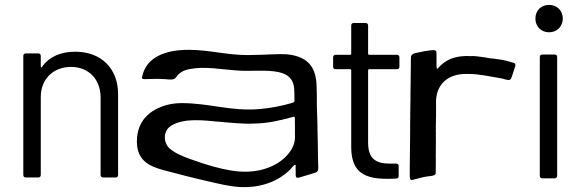

<svg xmlns="http://www.w3.org/2000/svg" viewBox="-20 -730 2389 785"><path d="M287.7 -518.6C228.3 -518.6 181 -498.5 150.8 -455.4C148.8 -453.4 146.7 -455.4 146.7 -458.4V-501.6C146.7 -507.6 142.7 -511.6 136.7 -511.6H85.3C79.3 -511.6 75.3 -507.6 75.3 -501.6V-14.4C75.3 -8.3 79.3 -4.3 85.3 -4.3H136.7C142.7 -4.3 146.7 -8.3 146.7 -14.4V-333.1C146.7 -406.3 197.1 -456.4 270.6 -456.4C343 -456.4 391.3 -405.3 391.3 -331.1V-14.4C391.3 -8.3 395.4 -4.3 401.4 -4.3H452.7C458.8 -4.3 462.8 -8.3 462.8 -14.4V-345.2C462.8 -450.4 393.4 -518.6 287.7 -518.6Z M1279.5 -137.1C1279.5 -154.2 1278.3 -171 1278.3 -188.2C1278.3 -238.6 1274.6 -290 1275.4 -341C1275.4 -352.2 1274.5 -363.5 1274.5 -374.9C1273.4 -453.9 1240.3 -491.8 1175.2 -504.8C1144.3 -511.4 1106.2 -507.8 1072.3 -507.2C1069.5 -507.2 1066.9 -506.5 1064.2 -506.5C1041.1 -506.5 1017.6 -504.8 993.7 -504.8C907.5 -504.8 837.9 -525.6 754.6 -526.3C656.9 -527.1 576.1 -496.7 560.6 -414C559.6 -406.2 568.4 -406.4 573.5 -406.4C589.4 -406.4 606.2 -407.7 622.5 -407.7C633.6 -407.5 644.4 -407.1 655.3 -406.4C665.4 -405.8 676.7 -403.5 686.8 -405.6C698 -407.1 701.2 -417.2 707.4 -423.8C711.2 -427.8 715.5 -430.3 719.7 -433.9C728.6 -440.7 742.6 -445 753.9 -447.2C816.6 -460.1 883.7 -446.1 945.8 -442C1047.9 -433.6 1183.1 -467.5 1183.1 -358.8C1183.3 -356.2 1183.6 -353.4 1183.6 -350.8V-342.6C1183.6 -337 1183.6 -331.4 1183.8 -325.8C1183.8 -323 1183.9 -320.2 1183.9 -317.4C1183.9 -311.7 1178.4 -310.5 1174.1 -309.1C1132.4 -297.3 1089.9 -288.1 1041.4 -284.1C923.3 -274.1 837.5 -308.4 723 -308.4C700.2 -308.4 678.8 -305.5 659.9 -300.2C593.4 -281.3 539.7 -236.7 539.7 -151.3C539.7 -75.3 588 -51 647.4 -34.7C709.6 -18.1 772.9 -1.8 835.7 12.4C877.1 21.8 918.5 32.5 961.1 34.6C1053 39.1 1120.2 8.2 1166.5 -36.8C1170.2 -40.4 1183.1 -58.8 1188.2 -56.1C1189.2 -54.5 1186.4 -57.1 1188.2 -56.1C1189.5 -54 1189.4 -51.5 1188.5 -48C1188.5 -45.2 1188.7 -42.4 1188.7 -39.6C1188.9 -34 1189 -28.4 1189 -22.8C1189 -17.8 1188.5 -11.7 1190 -7.7C1192.7 -0.3 1201.8 -3.7 1207.3 -5.3C1224.5 -10.2 1241.7 -15.6 1258.9 -20.9C1271.1 -24.7 1281.3 -25.3 1281.3 -42.8C1281.1 -45.6 1281.1 -48.2 1281.1 -51C1280.3 -79.1 1279.5 -108.3 1279.5 -137.1ZM1185.6 -236.1C1185.6 -235.4 1185.2 -232.6 1185.7 -232.6C1185.7 -227.6 1185.6 -232.6 1185.7 -232.6C1185.7 -217.2 1186.4 -201.8 1185.9 -187.1C1186.1 -181.4 1186.1 -175.6 1186.1 -169.8C1186.1 -150.7 1181.2 -136.9 1173.9 -123.3C1145.6 -71.8 1085.9 -38.1 1015.4 -29.8C969 -24.5 927.1 -31.3 887.9 -40.1C845 -49.8 804 -63.4 764.5 -77.4C730.6 -89 697.9 -102.2 673.5 -122.9C658.5 -135.7 647.7 -163.1 657.9 -189.9C669.5 -220.9 708.6 -231.7 746.2 -237C782.9 -240.7 821.4 -237.5 855.9 -234C897.9 -230.7 938.5 -225.9 984.1 -224.4C989.6 -224.4 994.8 -224.2 1000.3 -224.2C1005.7 -224.2 1011.1 -224.8 1016.5 -224.8C1074.7 -225.2 1126.9 -238 1174.9 -251.2C1178 -252.1 1185.4 -254.9 1185.6 -248.7Z M1613 -457V-496C1613 -502 1609 -506 1603 -506H1489C1487 -506 1485 -508 1485 -510V-626C1485 -632 1481 -636 1475 -636H1426C1420 -636 1416 -632 1416 -626V-510C1416 -508 1414 -506 1412 -506H1352C1346 -506 1342 -502 1342 -496V-457C1342 -451 1346 -447 1352 -447H1412C1414 -447 1416 -445 1416 -443V-126C1417 -22 1475 1 1563 1C1575 1 1587 1 1600 0C1607 0 1610 -4 1610 -10V-51C1610 -57 1606 -61 1600 -61H1574C1514 -61 1485 -83 1485 -148V-443C1485 -445 1487 -447 1489 -447H1603C1609 -447 1613 -451 1613 -457Z M1747.2 -524.9C1743.7 -524.9 1739.9 -524.2 1736.5 -523.9C1719.4 -521.6 1703.9 -518.5 1688.6 -515C1675 -512.7 1660.1 -509.7 1660.1 -495.2C1659.7 -488.3 1659.7 -481.2 1659.7 -474.3V-460.6C1659.7 -452.8 1659.4 -444.9 1659.4 -437C1659.4 -434 1659.1 -430.9 1659.4 -427.8C1659.4 -427.5 1659.1 -427.1 1659.1 -426.8V-424.4C1659.1 -423.4 1659.4 -422.3 1659.4 -421.3C1659.4 -420.6 1659.1 -420 1659.1 -419.3V-404.6C1658.8 -396.7 1658.8 -389.2 1658.8 -381.3C1658.5 -375.5 1658.5 -369.3 1658.5 -363.5C1658.5 -354.5 1658.2 -345.5 1658.2 -336.5V-318.7C1658.2 -313.6 1657.8 -308.8 1657.8 -303.7C1657.8 -293.4 1657.5 -282.8 1657.5 -272.6C1657.5 -271.6 1657.2 -270.2 1657.2 -269.2V-266.1C1657.2 -263.7 1657.5 -261.3 1657.5 -258.9C1657.5 -257.9 1657.2 -256.5 1657.2 -255.1C1657.2 -243.5 1656.9 -231.9 1656.9 -220.3V-184.4C1656.9 -182 1656.6 -179.9 1656.6 -177.5C1656.6 -176.2 1656.9 -175.1 1656.9 -173.8C1656.9 -172.4 1656.6 -170.7 1656.6 -169.3V-156.3C1656.6 -150.9 1656.3 -145.7 1656.3 -140.6V-128C1656.3 -119.4 1655.9 -110.5 1655.9 -101.6V-92.1C1655.9 -88.3 1655.6 -84.9 1655.6 -81.1V-67.4C1655.6 -60.3 1655.3 -53.1 1655.3 -45.9V-12C1655.3 -2.2 1655 8.3 1667 5.4C1683.6 1.8 1698.9 -3.5 1716.5 -6.9C1729.7 -10.5 1756.8 -8.2 1761.2 -19.9C1761.2 -20.3 1761.5 -20.9 1761.5 -20.9C1760.7 -22.7 1761.5 -25.9 1761.5 -28.1C1761.5 -29.8 1762.4 -31.5 1761.2 -33.2V-33.6C1761.8 -34.3 1761.5 -35.3 1761.5 -36.3C1761.2 -38.7 1761.5 -40.8 1761.5 -43.2C1761.5 -44.9 1761.8 -46.9 1761.8 -48.6C1762.1 -52.7 1761.2 -57.2 1761.8 -61.3V-62.6C1761.5 -65.4 1761.8 -67.8 1761.8 -70.5C1761.5 -73.6 1761.8 -76.3 1761.8 -79.1C1761.8 -83.8 1761.5 -88.3 1761.5 -92.7C1761.5 -94.8 1761.8 -96.8 1761.8 -98.9V-124.2C1762.1 -130.3 1762.1 -136.8 1762.1 -143.3V-165.2C1762.1 -166.2 1761.8 -167.6 1762.1 -169C1762.1 -169.7 1761.8 -170.7 1761.8 -171.7C1762.1 -174.8 1762.1 -177.9 1762.1 -181V-189.5C1762.1 -192.2 1761.8 -194.6 1761.8 -197.4C1761.8 -199.1 1762.1 -200.8 1762.1 -202.5C1762.1 -204.2 1762.4 -205.6 1761.8 -207.3C1761.5 -207.3 1761.8 -207.6 1761.8 -208C1762.1 -208.6 1762.1 -209 1762.1 -209.7V-225.7C1762.1 -228.1 1762.4 -230.5 1762.4 -232.9V-241.1C1762.8 -245.6 1762.8 -250.4 1762.8 -254.8V-259.3C1763.1 -263.4 1762.8 -267.1 1762.8 -271.2V-319.4C1762.8 -320.8 1763.1 -322.2 1763.1 -323.5C1763.1 -324.9 1763.4 -325.9 1763.4 -327.3C1763.4 -331.5 1765.3 -336.2 1765.3 -339.9C1765.7 -343.6 1767.5 -347.2 1767.5 -350.2C1781.8 -396.5 1819.9 -427.8 1886.7 -427.8C1893.3 -427.8 1900 -427.5 1906.7 -427.5C1910.5 -427.5 1913.9 -427.1 1917.8 -426.8C1925.9 -426.8 1934.2 -425.3 1942.2 -424.1C1958.3 -422.7 1974.2 -418.7 1990 -416.5C2004.9 -413.5 2019.7 -411.9 2033.8 -408.7C2041.8 -407 2051.1 -402.9 2060.1 -402.9C2064.2 -402.9 2069.3 -406.6 2070.5 -411.1C2075.5 -423.6 2080 -437.8 2083.8 -451.4C2085.5 -454.9 2087.3 -459.3 2087.3 -463.4C2087.3 -468.7 2084.7 -471.9 2080.7 -472.9C2062.4 -478.6 2042.6 -484.4 2021.1 -487C2019.2 -487 2017.3 -487.3 2015.4 -487.7C2008.9 -489 2002.2 -489.4 1995.4 -490.7C1983.5 -490.7 1971.1 -494.2 1959.6 -495.9C1958.6 -495.9 1957.4 -496.2 1956.4 -496.2C1939.9 -498.4 1921.5 -501.8 1904.1 -500.6H1900.6C1897.1 -500.6 1893.3 -501 1889.5 -501C1857.6 -501 1828.1 -494.1 1808.4 -482.2C1801.6 -478.1 1794.4 -474.1 1788.7 -468.8C1786.2 -466.5 1783.7 -464.1 1780.8 -461.7C1776.6 -458.1 1773.4 -452.4 1768.8 -449.4C1765.2 -445.5 1765 -455 1765 -456.5C1763.9 -460 1764.7 -464.6 1764.7 -468.8C1764.3 -470.6 1764.7 -472.6 1764.7 -474.7V-483.2C1764.7 -486 1765.5 -490.6 1764.3 -492.4C1765 -494.5 1764.7 -496.2 1764.7 -498.3V-506.8C1765 -509.9 1764.7 -513 1764 -516C1764.8 -523.6 1756.2 -526.1 1747.2 -524.9Z M2225 -598C2257 -598 2281 -622 2281 -654C2281 -687 2257 -710 2225 -710C2192 -710 2169 -687 2169 -654C2169 -622 2192 -598 2225 -598ZM2197 -1H2248C2254 -1 2258 -5 2258 -11V-497C2258 -503 2254 -507 2248 -507H2197C2191 -507 2187 -503 2187 -497V-11C2187 -5 2191 -1 2197 -1Z"/></svg>

Font: Elastic
Style: elastic
Weight: 400
Designer: Jeremy Tribby
Foundry: Tribby Type
Version: Version 1.422;hotconv 1.0.109;makeotfexe 2.5.65596